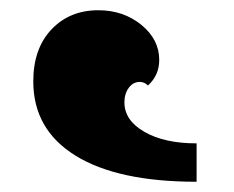

<svg xmlns="http://www.w3.org/2000/svg" viewBox="-20 -1105 457 375"><path d="M364 -825V-750Q210 -750 127.5 -801Q45 -852 45 -946Q45 -1010 80.5 -1047.5Q116 -1085 172 -1085Q221 -1085 256 -1056.5Q291 -1028 291 -988Q291 -958 269 -938Q262 -945 253 -945Q240 -945 231.5 -933.5Q223 -922 223 -905Q223 -870 262 -847.5Q301 -825 364 -825Z"/></svg>

Font: Exile
Style: Regular
Weight: 400
Designer: Bartłomiej Rózga @rozgatype
Version: Version 1.000; ttfautohint (v1.8.4.7-5d5b)